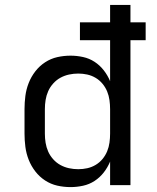

<svg xmlns="http://www.w3.org/2000/svg" viewBox="-20 -755 640 783"><path d="M268 8Q240 8 213.5 2Q187 -4 164 -19Q141 -34 124 -56Q107 -78 97 -103.5Q87 -129 83.5 -156Q80 -183 80 -210V-310Q80 -337 83.5 -364Q87 -391 97 -416.5Q107 -442 124 -464Q141 -486 164 -501Q187 -516 213.5 -522Q240 -528 268 -528Q293 -528 318.5 -522.5Q344 -517 365.5 -503Q387 -489 403 -468.5Q419 -448 429 -424V-591H306V-664H429V-735H512V-664H574V-591H512V0H429V-96Q419 -72 403 -51.5Q387 -31 365.5 -17Q344 -3 318.5 2.5Q293 8 268 8ZM299 -65Q318 -65 336 -69Q354 -73 370 -82.5Q386 -92 398 -106.5Q410 -121 417 -138Q424 -155 426.5 -173.5Q429 -192 429 -210V-310Q429 -328 426.5 -346.5Q424 -365 417 -382Q410 -399 398 -413.5Q386 -428 370 -437.5Q354 -447 336 -451Q318 -455 299 -455Q280 -455 261.5 -451Q243 -447 226.5 -438Q210 -429 197 -414.5Q184 -400 176.5 -383Q169 -366 166 -347.5Q163 -329 163 -310V-210Q163 -191 166 -172.5Q169 -154 176.5 -137Q184 -120 197 -105.5Q210 -91 226.5 -82Q243 -73 261.5 -69Q280 -65 299 -65Z"/></svg>

Font: Iosevka Fixed Extended
Style: Regular
Weight: 400
Width: 7
Monospace: yes
Designer: Belleve Invis
Foundry: Belleve Invis
Version: Version 24.1.1; ttfautohint (v1.8.4)